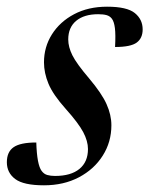

<svg xmlns="http://www.w3.org/2000/svg" viewBox="-36 -543 446 574"><path d="M72.5 -117Q74.5 -50.5 88.5 -32Q95.5 -22.5 105.5 -19.8Q115.5 -17 128.5 -17Q176 -17 201.5 -38Q227 -59 227 -97.5Q227 -121 212.8 -148Q198.5 -175 160.5 -217.5Q122.5 -260 109 -292.5Q95.5 -325 95.5 -356.5Q95.5 -402.5 119.2 -440.2Q143 -478 185.5 -500.5Q228 -523 284 -523Q343.5 -523 367 -504Q390.5 -485 390.5 -455Q390.5 -429 372.8 -415.8Q355 -402.5 308 -402.5Q310 -440 307.5 -459.2Q305 -478.5 298.5 -487Q292.5 -495 282.5 -497.8Q272.5 -500.5 257.5 -500.5Q215.5 -500.5 191.8 -480.8Q168 -461 168 -425Q168 -402.5 180.5 -377.5Q193 -352.5 230.5 -308.5Q268 -264 282.5 -231.8Q297 -199.5 297 -168.5Q297 -118.5 271.2 -77.8Q245.5 -37 200 -13Q154.5 11 95.5 11Q34.5 11 9.5 -7.8Q-15.5 -26.5 -15.5 -58Q-15.5 -89 4.8 -103Q25 -117 72.5 -117Z"/></svg>

Font: Newsreader 72pt Medium
Style: Italic
Weight: 500
Italic angle: -17°
Designer: Hugues Gentile
Foundry: Production Type
Version: Version 1.003; ttfautohint (v1.8.3)